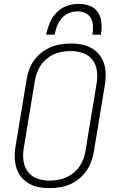

<svg xmlns="http://www.w3.org/2000/svg" viewBox="-20 -969 616 997"><path d="M237 8Q268 8 299.5 2Q331 -4 361 -20.5Q391 -37 413.5 -62.5Q436 -88 449 -118.5Q462 -149 467 -180L524 -525Q530 -559 528.5 -593Q527 -627 513 -657Q499 -687 473.5 -707Q448 -727 415.5 -735Q383 -743 349 -743Q317 -743 285.5 -737Q254 -731 224 -714.5Q194 -698 171 -673Q148 -648 135.5 -617.5Q123 -587 118 -555L61 -210Q55 -176 57 -142Q59 -108 72.5 -78.5Q86 -49 111.5 -28.5Q137 -8 169.5 0Q202 8 237 8ZM237 -31Q204 -31 173 -42Q142 -53 123.5 -79Q105 -105 101.5 -137.5Q98 -170 104 -204L161 -549Q166 -581 181 -611.5Q196 -642 223.5 -664.5Q251 -687 283.5 -695.5Q316 -704 348 -704Q381 -704 412 -693Q443 -682 461.5 -656.5Q480 -631 483.5 -598Q487 -565 481 -531L424 -186Q419 -154 404 -123.5Q389 -93 361.5 -71Q334 -49 301.5 -40Q269 -31 237 -31ZM220 -789H264Q268 -812 276 -833.5Q284 -855 300 -873.5Q316 -892 338 -901Q360 -910 382 -910Q404 -910 423.5 -901Q443 -892 452.5 -873.5Q462 -855 463 -833Q464 -811 460 -789H504Q509 -819 507 -849Q505 -879 489.5 -903.5Q474 -928 446.5 -938.5Q419 -949 389 -949Q358 -949 327.5 -938.5Q297 -928 273.5 -903.5Q250 -879 238 -849.5Q226 -820 220 -789Z"/></svg>

Font: Iosevka Sparkle Extralight
Style: Italic
Weight: 200
Italic angle: -9°
Designer: Belleve Invis
Foundry: Belleve Invis
Version: Version 4.5.0; ttfautohint (v1.8.3)